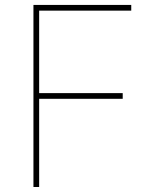

<svg xmlns="http://www.w3.org/2000/svg" viewBox="-20 -747 625 767"><path d="M113.6 0V-727.3H504.3V-704.5H136.4V-375H470.2V-352.3H136.4V0Z"/></svg>

Font: Inter UI Thin
Style: Regular
Weight: 100
Designer: Rasmus Andersson
Foundry: rsms
Version: 3.2;8d6f07862